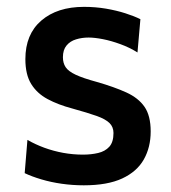

<svg xmlns="http://www.w3.org/2000/svg" viewBox="-20 -529 499 560"><path d="M224.5 11.5Q192 11.5 160.2 7Q128.5 2.5 100.8 -5.8Q73 -14 52 -24L60 -121Q82.5 -108 109 -98.2Q135.5 -88.5 164.2 -83.2Q193 -78 222 -78Q246 -78 266.2 -82.8Q286.5 -87.5 298.8 -101Q311 -114.5 311 -141Q311 -158.5 299.5 -170Q288 -181.5 262 -190.8Q236 -200 191 -212.5Q149.5 -223.5 118.8 -240Q88 -256.5 71 -284Q54 -311.5 54 -356.5Q54 -429 100.5 -469Q147 -509 225 -509Q258 -509 289 -503.8Q320 -498.5 345.8 -490.2Q371.5 -482 389.5 -473L381 -376Q358 -390.5 331.2 -400.2Q304.5 -410 280 -414.8Q255.5 -419.5 238.5 -419.5Q219 -419.5 201.8 -414.2Q184.5 -409 174 -396.2Q163.5 -383.5 163.5 -362Q163.5 -345 171.5 -333Q179.5 -321 200.8 -311Q222 -301 262.5 -290Q313 -275.5 348.2 -259.5Q383.5 -243.5 401.5 -217.5Q419.5 -191.5 419.5 -145.5Q419.5 -99.5 399.5 -64Q379.5 -28.5 336.5 -8.5Q293.5 11.5 224.5 11.5Z"/></svg>

Font: Commissioner Thin Medium
Style: Regular
Weight: 500
Version: Version 1.000